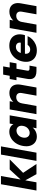

<svg xmlns="http://www.w3.org/2000/svg" viewBox="1587 -2367 788 4002"><g transform="rotate(-90 1981.0 -366.0)"><path d="M10.8 0 141.8 -740H312.9L181.9 0ZM195.7 -282.5 449.3 -557.9H660.2L364.2 -263.5L369.3 -293.3L564.2 0H351.6Z M628.8 0 759.8 -740H930.9L799.9 0Z M939.6 -280.1Q955.1 -368.3 999.3 -432.3Q1043.4 -496.3 1105.5 -531.1Q1167.6 -565.8 1235.9 -565.8Q1278.1 -565.8 1308.9 -554.1Q1339.8 -542.5 1360.9 -523.2Q1382 -504 1392.9 -479.5L1406.9 -557.9H1577.9L1479.3 0H1308.3L1322.8 -79.4Q1303.4 -54.8 1275 -35.1Q1246.7 -15.4 1211.2 -3.7Q1175.6 7.9 1133.9 7.9Q1066 7.9 1016.7 -27.5Q967.4 -62.9 945.7 -127.4Q924.1 -191.9 939.6 -280.1ZM1357.8 -279.2Q1366.2 -323.4 1354.5 -354Q1342.7 -384.7 1317.7 -400.7Q1292.7 -416.6 1260.3 -416.6Q1228.3 -416.6 1197.5 -400.9Q1166.6 -385.2 1144.3 -355Q1122 -324.8 1113.7 -280.1Q1106.3 -235.9 1117.8 -204.8Q1129.3 -173.6 1154.3 -157.4Q1179.2 -141.2 1211.2 -141.2Q1243.6 -141.2 1274.3 -157.2Q1304.9 -173.2 1327.7 -204.1Q1350.5 -235 1357.8 -279.2Z M1602.8 0 1701.4 -557.9H1872.5L1773.9 0ZM1988 0 2042 -303.2Q2052.3 -360.8 2028.2 -391.1Q2004.1 -421.4 1955.8 -421.4Q1923.3 -421.4 1896.7 -407.8Q1870.2 -394.2 1852.5 -367.9Q1834.7 -341.6 1827.9 -303.2L1830.4 -442Q1849.4 -476.3 1880.8 -504.2Q1912.2 -532.2 1953.4 -548.2Q1994.5 -564.2 2042.2 -564.2Q2107.2 -564.2 2150.8 -535.9Q2194.4 -507.5 2212 -454.2Q2229.6 -400.9 2216.1 -326.1L2158.1 0Z M2338.2 -194.2 2426.9 -694.3H2598.4L2509.2 -192.1Q2505.3 -167.4 2514.9 -156Q2524.6 -144.7 2553.2 -144.7H2614.2L2588.2 0H2501.4Q2443.4 0 2402.2 -18.4Q2361 -36.9 2343.5 -79.3Q2326.1 -121.8 2338.2 -194.2ZM2660.8 -416.3H2309.8L2334.8 -557.9H2685.8Z M2841.4 -240.2 2857.4 -326.9H3092.6Q3096.5 -351.9 3091.4 -371Q3086.3 -390.1 3074 -402.8Q3061.8 -415.5 3043.8 -422Q3025.7 -428.6 3004.2 -428.6Q2972.3 -428.6 2944.9 -414.2Q2917.5 -399.8 2898.7 -372Q2879.9 -344.3 2872 -303.5L2863.9 -254.7Q2856.5 -213.2 2866 -185.4Q2875.5 -157.6 2897.4 -144.2Q2919.3 -130.9 2948.5 -130.9Q2973 -130.9 2991.5 -138.2Q3010.1 -145.5 3023.7 -158Q3037.4 -170.5 3046.6 -184.6H3228.8Q3205.8 -130.3 3161.9 -86.8Q3118 -43.3 3058.8 -17.7Q2999.5 7.9 2929.9 7.9Q2848.3 7.9 2790.7 -26.8Q2733.1 -61.5 2708.1 -126.3Q2683.1 -191.1 2698.6 -279.2Q2714.6 -367.8 2761.7 -432Q2808.7 -496.3 2878.6 -531.1Q2948.4 -565.8 3031 -565.8Q3113.2 -565.8 3169.8 -531.8Q3226.4 -497.8 3251.2 -435.7Q3276 -373.6 3261 -288.9Q3259 -277.5 3256 -265Q3253 -252.6 3248.6 -240.2Z M3298.8 0 3397.4 -557.9H3568.5L3469.9 0ZM3684 0 3738 -303.2Q3748.3 -360.8 3724.2 -391.1Q3700.1 -421.4 3651.8 -421.4Q3619.3 -421.4 3592.7 -407.8Q3566.2 -394.2 3548.5 -367.9Q3530.7 -341.6 3523.9 -303.2L3526.4 -442Q3545.4 -476.3 3576.8 -504.2Q3608.2 -532.2 3649.4 -548.2Q3690.5 -564.2 3738.2 -564.2Q3803.2 -564.2 3846.8 -535.9Q3890.4 -507.5 3908 -454.2Q3925.6 -400.9 3912.1 -326.1L3854.1 0Z"/></g></svg>

Font: Poppins Variable
Style: Italic
Weight: 100
Italic angle: -10°
Designer: Jonny Pinhorn
Foundry: Indian Type Foundry
Version: Version 6.000